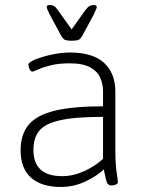

<svg xmlns="http://www.w3.org/2000/svg" viewBox="-20 -738 585 764"><path d="M222 6Q145 6 103.5 -31Q62 -68 62 -140Q62 -203 94 -241.5Q126 -280 198 -297.5Q270 -315 390 -315V-374Q390 -403 379 -428.5Q368 -454 339 -470Q310 -486 257 -486Q213 -486 181.5 -478Q150 -470 131.5 -461.5Q113 -453 108 -453Q102 -453 97.5 -463.5Q93 -474 93 -481Q93 -490 119.5 -501Q146 -512 184.5 -520.5Q223 -529 259 -529Q350 -529 394.5 -487.5Q439 -446 439 -373V-150Q439 -85 444 -53Q449 -21 449 -14Q449 -7 441 -3.5Q433 0 423 0Q411 0 406 -11Q401 -22 393 -64Q368 -39 321 -16.5Q274 6 222 6ZM227 -37Q271 -37 315 -57Q359 -77 390 -106V-273Q279 -273 219 -259.5Q159 -246 136 -217.5Q113 -189 113 -142Q113 -37 227 -37ZM353 -718Q365 -718 365 -710Q365 -706 360.5 -696.5Q356 -687 353 -680L311 -602Q303 -586 295.5 -581Q288 -576 265 -576Q243 -576 235.5 -581Q228 -586 220 -602L178 -680Q166 -704 166 -710Q166 -718 178 -718Q187 -718 194 -714.5Q201 -711 210 -698L265 -621L320 -698Q330 -711 337 -714.5Q344 -718 353 -718Z"/></svg>

Font: Asap ExtraLight
Style: Regular
Weight: 200
Designer: Pablo Cosgaya
Foundry: Omnibus-Type
Version: Version 3.001; ttfautohint (v1.8.4.7-5d5b)